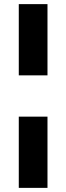

<svg xmlns="http://www.w3.org/2000/svg" viewBox="-20 -790 322 930"><path d="M71 -425V-770H210V-425ZM71 120V-225H210V120Z"/></svg>

Font: Radio Canada Big
Style: Regular
Weight: 400
Designer: Étienne Aubert Bonn
Foundry: Coppers and Brasses
Version: Version 1.001